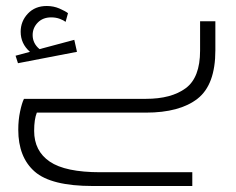

<svg xmlns="http://www.w3.org/2000/svg" viewBox="-20 -376 789 641"><path d="M32 0ZM699 -305V-208Q699 -93 639.5 -46.5Q580 0 467 0H103Q94 22 94 61Q94 128 146 163.5Q198 199 315 199H622V245H290Q151 245 96 197Q41 149 41 57Q41 25 47 -3.5Q53 -32 60 -46H467Q552 -46 600 -81.5Q648 -117 648 -207V-305ZM237 -203 40 -165 32 -190 80 -203Q49 -230 49 -270Q49 -305 73 -330.5Q97 -356 136 -356Q159 -356 178.5 -347.5Q198 -339 207 -332L199 -303Q193 -308 180 -313Q167 -318 151 -318Q123 -318 106 -300.5Q89 -283 89 -259Q89 -231 112 -212L228 -243Z"/></svg>

Font: Cairo Light
Style: Regular
Weight: 300
Designer: Mohamed Gaber, the designers of Titillium
Foundry: Kief Type Foundry
Version: Version 2.009; ttfautohint (v1.5.33-1714) -l 8 -r 50 -G 200 